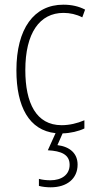

<svg xmlns="http://www.w3.org/2000/svg" viewBox="-20 -559 406 819"><path d="M311 143C311 97 280 67 225 60L247 10C281 9 315 1 340 -11V-46C310 -33 276 -25 243 -25C134 -25 88 -120 88 -260C88 -418 149 -504 251 -504C278 -504 306 -498 331 -485L343 -518C316 -532 286 -539 250 -539C125 -539 50 -437 50 -259C50 -104 104 -3 217 9L184 82C241 85 277 100 277 144C277 187 242 210 195 210C178 210 160 208 146 204V234C161 238 179 240 196 240C266 240 311 203 311 143Z"/></svg>

Font: Noto Sans Devanagari UI Condensed ExtraLight
Style: Regular
Weight: 200
Width: 3
Designer: Jelle Bosma - Monotype Design Team
Foundry: Monotype Imaging Inc.
Version: Version 2.004